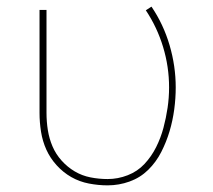

<svg xmlns="http://www.w3.org/2000/svg" viewBox="-20 -550 640 578"><path d="M304 8Q276 8 247.5 2.5Q219 -3 194.5 -17Q170 -31 150.5 -52.5Q131 -74 119.5 -99.5Q108 -125 103.5 -153.5Q99 -182 99 -210V-520H120V-210Q120 -184 124 -158.5Q128 -133 138 -109.5Q148 -86 165.5 -66.5Q183 -47 205 -34Q227 -21 252.5 -16Q278 -11 304 -11Q335 -11 364.5 -22.5Q394 -34 415 -56.5Q436 -79 450 -107Q464 -135 472 -165Q480 -195 484.5 -225.5Q489 -256 489 -287Q489 -349 471 -408.5Q453 -468 419 -519L436 -530Q472 -477 490.5 -414Q509 -351 509 -287Q509 -254 504.5 -220.5Q500 -187 490.5 -155Q481 -123 465.5 -92.5Q450 -62 426 -38.5Q402 -15 370 -3.5Q338 8 304 8Z"/></svg>

Font: Iosevka Thin Extended
Style: Regular
Weight: 100
Width: 7
Monospace: yes
Designer: Belleve Invis
Foundry: Belleve Invis
Version: Version 32.5.0; ttfautohint (v1.8.4)